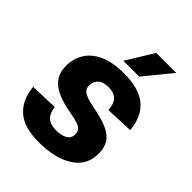

<svg xmlns="http://www.w3.org/2000/svg" viewBox="-211 -857 986 986"><g transform="rotate(45 282.0 -363.5)"><path d="M241 12Q134 12 81 -35Q28 -82 20 -169L172 -174Q177 -133 198 -113.5Q219 -94 260 -94Q299 -94 322.5 -107.5Q346 -121 346 -149Q346 -174 327.5 -187Q309 -200 248 -210Q151 -227 107 -263.5Q63 -300 63 -364Q63 -416 88 -457.5Q113 -499 166 -523.5Q219 -548 301 -548Q410 -548 465.5 -502.5Q521 -457 530 -364L378 -358Q375 -402 354.5 -422Q334 -442 295 -442Q256 -442 237 -423.5Q218 -405 218 -376Q218 -351 239.5 -337.5Q261 -324 313 -314Q385 -301 426 -282Q467 -263 484 -234Q501 -205 501 -163Q501 -79 430.5 -33.5Q360 12 241 12ZM253 -591 344 -739H489L368 -591Z"/></g></svg>

Font: Geist
Style: Bold Italic
Weight: 700
Italic angle: -12°
Designer: Basement.studio, Andrés Briganti, Mateo Zaragoza
Foundry: Basement.studio, Vercel, Andrés Briganti, Guido Ferreyra, Mateo Zaragoza
Version: Version 1.500; ttfautohint (v1.8.4.7-5d5b)